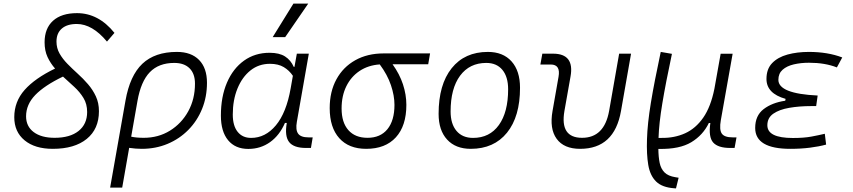

<svg xmlns="http://www.w3.org/2000/svg" viewBox="-20 -815 4728 1064"><path d="M272.5 9.8Q173.3 9.8 116.2 -37.4Q59.1 -84.5 59.1 -165.5Q59.1 -252 116.5 -316.7Q173.8 -381.3 285.2 -435.1Q259.8 -463.9 243.4 -499Q227.1 -534.2 227.1 -580.6Q227.1 -657.7 273.9 -700Q320.8 -742.2 406.7 -742.2Q525.9 -742.2 614.3 -632.8L572.8 -584.5Q491.7 -682.1 405.3 -682.1Q351.6 -682.1 322.3 -656.5Q293 -630.9 293 -584.5Q293 -548.3 310.1 -518.3Q327.1 -488.3 353.8 -461.2Q380.4 -434.1 410.6 -406.7Q440.9 -379.4 467.5 -348.6Q494.1 -317.9 511.2 -281.2Q528.3 -244.6 528.3 -198.7Q528.3 -100.1 460.7 -45.2Q393.1 9.8 272.5 9.8ZM329.1 -390.6Q226.6 -341.3 175.5 -288.6Q124.5 -235.8 124.5 -170.4Q124.5 -114.7 166.7 -83Q209 -51.3 282.7 -51.3Q367.7 -51.3 415.3 -89.1Q462.9 -127 462.9 -194.3Q462.9 -238.8 442.6 -272Q422.4 -305.2 391.6 -333.5Q360.8 -361.8 329.1 -390.6Z M960.4 -527.3Q1039.6 -527.3 1083.3 -482.7Q1127 -438 1127 -356.4Q1127 -278.3 1099.9 -211.7Q1072.8 -145 1023.7 -95.2Q974.6 -45.4 908.7 -17.8Q842.8 9.8 765.6 9.8Q732.4 9.8 695.8 4.4L657.2 224.6H590.3L675.3 -256.8Q699.7 -396 769 -461.7Q838.4 -527.3 960.4 -527.3ZM707 -57.6Q735.4 -51.3 776.4 -51.3Q857.4 -51.3 921.6 -90.8Q985.8 -130.4 1023.2 -198.2Q1060.5 -266.1 1060.5 -351.6Q1060.5 -406.7 1030.5 -436.5Q1000.5 -466.3 945.8 -466.3Q859.9 -466.3 810.3 -415Q760.7 -363.8 741.7 -254.9Z M1611.8 -444.3 1625 -517.6H1691.4L1625 -139.6Q1617.2 -95.2 1632.1 -74.5Q1647 -53.7 1689.9 -53.7H1712.9L1703.1 4.9H1675.8Q1607.4 4.9 1582 -28.1Q1556.6 -61 1569.3 -133.8H1559.1Q1529.3 -64.9 1476.6 -27.3Q1423.8 10.3 1356 10.3Q1283.7 10.3 1243.9 -38.1Q1204.1 -86.4 1204.1 -174.3Q1204.1 -278.8 1237.8 -357.2Q1271.5 -435.5 1332.3 -479Q1393.1 -522.5 1474.1 -522.5Q1527.8 -522.5 1559.6 -502.2Q1591.3 -481.9 1607.9 -444.3ZM1476.1 -461.4Q1414.1 -461.4 1367.9 -424.6Q1321.8 -387.7 1295.9 -324.2Q1270 -260.7 1270 -180.2Q1270 -118.2 1296.9 -84.5Q1323.7 -50.8 1371.6 -50.8Q1450.7 -50.8 1508.8 -120.4Q1566.9 -189.9 1590.8 -325.7L1603 -395Q1583 -424.8 1552.5 -443.1Q1522 -461.4 1476.1 -461.4ZM1491.2 -609.4 1606 -794.9H1688L1560.5 -609.4Z M2009.3 9.8Q1913.1 9.8 1860.1 -49.3Q1807.1 -108.4 1807.1 -215.8Q1807.1 -307.1 1844.2 -375.2Q1881.3 -443.4 1948.7 -481.2Q2016.1 -519 2106 -519H2363.3L2353 -459H2155.3Q2194.3 -404.8 2213.1 -347.7Q2231.9 -290.5 2231.9 -233.9Q2231.9 -117.7 2173.8 -54Q2115.7 9.8 2009.3 9.8ZM2084.5 -458Q2020.5 -453.6 1972.9 -421.9Q1925.3 -390.1 1899.2 -336.9Q1873 -283.7 1873 -213.9Q1873 -136.2 1910.6 -93.8Q1948.2 -51.3 2016.6 -51.3Q2087.9 -51.3 2127 -99.1Q2166 -147 2166 -233.9Q2166 -284.7 2146.5 -342.8Q2127 -400.9 2084.5 -458Z M2588.9 9.8Q2504.9 9.8 2457.8 -41.5Q2410.6 -92.8 2410.6 -184.1Q2410.6 -346.2 2482.9 -436.8Q2555.2 -527.3 2683.6 -527.3Q2767.6 -527.3 2814.7 -474.9Q2861.8 -422.4 2861.8 -328.6Q2861.8 -168.9 2789.6 -79.6Q2717.3 9.8 2588.9 9.8ZM2601.6 -50.8Q2693.4 -50.8 2744.6 -122.1Q2795.9 -193.4 2795.9 -320.3Q2795.9 -389.2 2764.2 -427.7Q2732.4 -466.3 2674.8 -466.3Q2582 -466.3 2529.5 -395.3Q2477.1 -324.2 2477.1 -197.3Q2477.1 -128.4 2509.8 -89.6Q2542.5 -50.8 2601.6 -50.8Z M3194.8 9.8Q3105 9.8 3064.7 -45.9Q3024.4 -101.6 3042 -200.2L3075.2 -389.2Q3087.4 -457.5 3032.2 -457.5H2974.6L2985.4 -517.6H3044.9Q3164.6 -517.6 3141.6 -390.6L3107.9 -200.2Q3082 -51.3 3205.6 -51.3Q3328.6 -51.3 3355.5 -200.2L3411.1 -517.6H3477.1L3421.4 -200.2Q3384.8 9.8 3194.8 9.8Z M3726.1 229 3718.3 228.5Q3649.9 224.1 3616.2 191.2Q3582.5 158.2 3572.5 99.1Q3562.5 40 3565.4 -43.5Q3567.9 -129.4 3586.9 -245.4Q3606 -361.3 3641.6 -527.3L3703.6 -516.6Q3668.9 -354 3650.4 -242.2Q3631.8 -130.4 3629.4 -50.8H3646.5Q3717.8 -49.8 3776.6 -76.4Q3835.4 -103 3877.2 -163.1Q3918.9 -223.1 3939 -323.2L3973.6 -517.1H4040L3974.6 -148.9Q3965.3 -95.7 3980 -74.7Q3994.6 -53.7 4040.5 -53.7H4061.5L4050.8 4.9H4026.4Q3959 4.9 3932.1 -25.4Q3905.3 -55.7 3916.5 -133.3H3908.2Q3876 -66.4 3811.3 -27.1Q3746.6 12.2 3632.3 10.3H3628.4Q3628.9 55.2 3635.7 87.9Q3642.6 120.6 3662.6 140.6Q3682.6 160.6 3722.7 167L3740.7 169.9Z M4359.9 9.8Q4165 9.8 4165 -106Q4165 -174.3 4211.7 -210.2Q4258.3 -246.1 4331.5 -256.8L4333.5 -267.1Q4227.5 -296.9 4227.5 -377.4Q4227.5 -432.6 4259 -465.3Q4290.5 -498 4344 -512.7Q4397.5 -527.3 4462.4 -527.3Q4566.9 -527.3 4647.5 -496.6L4617.7 -441.4Q4551.8 -467.3 4462.9 -467.3Q4418 -467.3 4379.2 -458.3Q4340.3 -449.2 4316.9 -428.5Q4293.5 -407.7 4293.5 -372.6Q4293.5 -295.9 4511.2 -285.6L4502.9 -227.1H4475.6Q4409.2 -227.1 4354 -217.5Q4298.8 -208 4265.6 -185.1Q4232.4 -162.1 4232.4 -120.6Q4232.4 -50.3 4374 -50.3Q4435.1 -50.3 4476.6 -58.1Q4518.1 -65.9 4550.8 -73.7L4558.1 -13.7Q4518.6 -2.9 4468.5 3.4Q4418.5 9.8 4359.9 9.8Z"/></svg>

Font: Cascadia Mono Light
Style: Italic
Weight: 300
Italic angle: -10°
Monospace: yes
Designer: Aaron Bell
Foundry: Saja Typeworks
Version: Version 2404.023; ttfautohint (v1.8.4)